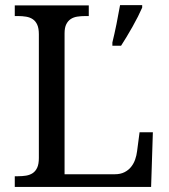

<svg xmlns="http://www.w3.org/2000/svg" viewBox="-20 -735 663 755"><path d="M38.1 0V-42H50.8Q67.9 -42 82.8 -44.4Q97.7 -46.9 108.9 -54.4Q120.1 -62 126.5 -76.2Q132.8 -90.3 132.8 -113.8V-600.1Q132.8 -623.5 126.5 -637.7Q120.1 -651.9 108.9 -659.4Q97.7 -667 82.8 -669.4Q67.9 -671.9 50.8 -671.9H38.1V-713.9H329.1V-671.9H315.9Q299.3 -671.9 284.4 -669.7Q269.5 -667.5 258.3 -660.2Q247.1 -652.8 240.5 -639.4Q233.9 -626 233.9 -604V-49.8H431.2Q453.6 -49.8 469.5 -57.9Q485.4 -65.9 495.6 -78.9Q505.9 -91.8 511.5 -107.9Q517.1 -124 519 -140.1L528.8 -214.8H581.1L574.2 0ZM421.9 -567.9Q430.2 -601.6 438 -640.1Q445.8 -678.7 452.1 -714.8H539.1V-705.1Q532.2 -689.5 522.5 -669.9Q512.7 -650.4 501.2 -630.1Q489.7 -609.9 478 -590.3Q466.3 -570.8 456.1 -555.2H421.9Z"/></svg>

Font: Noto Serif
Style: Regular
Weight: 400
Designer: Monotype Design team
Foundry: Monotype Imaging Inc.
Version: Version 1.02